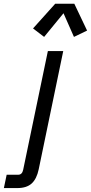

<svg xmlns="http://www.w3.org/2000/svg" viewBox="-95 -795 476 1006"><path d="M-74.7 190.4 -60.1 120.6H0Q21 120.6 26.4 94.7L155.8 -527.3H236.3L107.9 91.8Q97.2 142.6 70.8 166.5Q44.4 190.4 -3.9 190.4ZM136.2 -601.6 78.1 -646 194.3 -775.4H294.4L361.3 -634.8L292.5 -601.6L237.8 -725.6Z"/></svg>

Font: Schibsted Grotesk
Style: Italic
Weight: 400
Italic angle: -12°
Designer: Bakken & Baeck AS, Henrik Kongsvoll
Foundry: Schibsted ASA
Version: Version 1.100; ttfautohint (v1.8.4.7-5d5b);gftools[0.9.25]